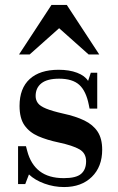

<svg xmlns="http://www.w3.org/2000/svg" viewBox="-20 -744 478 776"><path d="M239 12Q198 12 159.5 -2Q121 -16 97 -39L82 0H53V-153H85L90 -134Q104 -80 140.5 -52Q177 -24 238 -24Q288 -24 308 -41.5Q328 -59 328 -92Q328 -125 301 -140.5Q274 -156 218 -168Q170 -178 134.5 -193.5Q99 -209 79 -237.5Q59 -266 59 -316Q59 -387 100 -424.5Q141 -462 217 -462Q260 -462 291.5 -450Q323 -438 336 -417L347 -450H373V-305H342L339 -320Q328 -376 300.5 -401Q273 -426 219 -426Q171 -426 147.5 -407.5Q124 -389 124 -356Q124 -340 133 -327.5Q142 -315 166.5 -305Q191 -295 235 -285Q286 -274 321 -257Q356 -240 374.5 -212Q393 -184 393 -139Q393 -70 351 -29Q309 12 239 12ZM57 -524 188 -724H250L381 -524H338L219 -630L100 -524Z"/></svg>

Font: Libre Bodoni
Style: Regular
Weight: 400
Designer: Pablo Impallari, Rodrigo Fuenzalida
Foundry: Impallari Type
Version: Version 2.005;gftools[0.9.23]